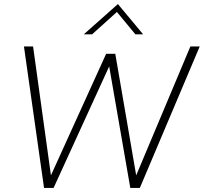

<svg xmlns="http://www.w3.org/2000/svg" viewBox="-20 -926 1004 946"><path d="M197 0 98 -697H143L231 -62L503 -661H548L651 -62L918 -697H964L669 0H622L516 -610H523L244 0ZM393 -757 561 -906 685 -757H647L556 -867L434 -757Z"/></svg>

Font: Hanken Grotesk ExtraLight
Style: Italic
Weight: 250
Italic angle: -8°
Designer: Alfredo Marco Pradil
Foundry: Hanken Design Co.
Version: Version 3.013